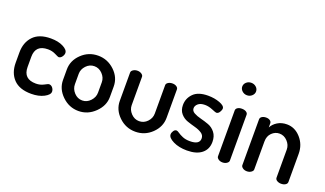

<svg xmlns="http://www.w3.org/2000/svg" viewBox="-70 -1144 2695 1593"><g transform="rotate(20 1277.5 -347.5)"><path d="M39 -191V-281Q39 -370 91 -425Q143 -480 246 -480Q311 -480 355 -457.5Q399 -435 399 -407Q399 -390 386.5 -373Q374 -356 357 -356Q352 -356 321.5 -371.5Q291 -387 254 -387Q144 -387 144 -281V-191Q144 -85 255 -85Q293 -85 323.5 -101.5Q354 -118 360 -118Q380 -118 392.5 -102Q405 -86 405 -68Q405 -40 359 -16Q313 8 247 8Q143 8 91 -46.5Q39 -101 39 -191Z M457 -191V-283Q457 -362 518 -421Q579 -480 664 -480Q747 -480 809 -421.5Q871 -363 871 -283V-191Q871 -113 808.5 -52.5Q746 8 664 8Q581 8 519 -52Q457 -112 457 -191ZM562 -191Q562 -150 592 -117.5Q622 -85 664 -85Q705 -85 735.5 -117.5Q766 -150 766 -191V-283Q766 -323 735.5 -355Q705 -387 664 -387Q622 -387 592 -355Q562 -323 562 -283Z M959 -189V-439Q959 -453 975 -463.5Q991 -474 1012 -474Q1033 -474 1048.5 -463.5Q1064 -453 1064 -439V-189Q1064 -149 1094.5 -117Q1125 -85 1166 -85Q1208 -85 1238 -116.5Q1268 -148 1268 -189V-440Q1268 -454 1283.5 -464Q1299 -474 1321 -474Q1343 -474 1357.5 -464Q1372 -454 1372 -440V-189Q1372 -110 1311 -51Q1250 8 1166 8Q1082 8 1020.5 -51Q959 -110 959 -189Z M1450 -72Q1450 -87 1460.5 -103Q1471 -119 1486 -119Q1495 -119 1511 -107.5Q1527 -96 1554 -84.5Q1581 -73 1619 -73Q1704 -73 1704 -127Q1704 -156 1679 -172.5Q1654 -189 1618.5 -198.5Q1583 -208 1548 -220Q1513 -232 1488 -261Q1463 -290 1463 -336Q1463 -395 1505 -437.5Q1547 -480 1634 -480Q1691 -480 1737.5 -462.5Q1784 -445 1784 -421Q1784 -407 1772.5 -388.5Q1761 -370 1744 -370Q1738 -370 1703 -384.5Q1668 -399 1636 -399Q1596 -399 1575.5 -381Q1555 -363 1555 -341Q1555 -317 1580 -303Q1605 -289 1641 -280Q1677 -271 1712.5 -258Q1748 -245 1773 -213Q1798 -181 1798 -131Q1798 -66 1752 -29Q1706 8 1622 8Q1551 8 1500.5 -17Q1450 -42 1450 -72Z M1873 -648Q1873 -671 1891 -687Q1909 -703 1934 -703Q1959 -703 1977 -687Q1995 -671 1995 -648Q1995 -626 1977 -609.5Q1959 -593 1934 -593Q1909 -593 1891 -609.5Q1873 -626 1873 -648ZM1882 -35V-440Q1882 -455 1896.5 -464.5Q1911 -474 1934 -474Q1957 -474 1972 -464.5Q1987 -455 1987 -440V-35Q1987 -22 1971.5 -11Q1956 0 1934 0Q1912 0 1897 -11Q1882 -22 1882 -35Z M2097 -35V-440Q2097 -455 2111.5 -464.5Q2126 -474 2149 -474Q2169 -474 2182.5 -464.5Q2196 -455 2196 -440V-404Q2212 -436 2247.5 -458Q2283 -480 2330 -480Q2401 -480 2452.5 -422Q2504 -364 2504 -283V-35Q2504 -19 2488.5 -9.5Q2473 0 2451 0Q2431 0 2415 -9.5Q2399 -19 2399 -35V-283Q2399 -323 2369 -355Q2339 -387 2298 -387Q2260 -387 2231 -358.5Q2202 -330 2202 -283V-35Q2202 -22 2186 -11Q2170 0 2149 0Q2127 0 2112 -11Q2097 -22 2097 -35Z"/></g></svg>

Font: TerminalDosisSemiBold
Style: Bold
Weight: 600
Designer: EdgarTolentino, PabloImpallari, IginoMarini
Foundry: EdgarTolentino, PabloImpallari, IginoMarini
Version: Version 1.006